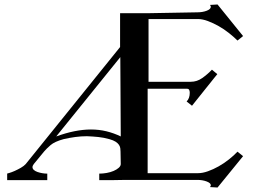

<svg xmlns="http://www.w3.org/2000/svg" viewBox="-20 -820 1133 857"><path d="M12 -45H11Q11 -45 21.5 -48Q32 -51 45.5 -57Q59 -63 73 -71Q87 -79 95 -88L516 -610V-761H638L861 -765Q884 -765 902.5 -772Q921 -779 921 -790Q921 -794 917 -798L951 -800L1065 -659L1040 -639Q1024 -655 1002 -672.5Q980 -690 956 -703.5Q932 -717 908 -726Q884 -735 864 -735H643V-455H832Q859 -455 882.5 -471.5Q906 -488 926 -509L950 -489Q940 -477 934.5 -470Q929 -463 919 -450.5Q909 -438 890.5 -415Q872 -392 837 -348L813 -367Q827 -381 827 -406Q827 -424 815 -424H639V-47H864Q884 -47 908 -55.5Q932 -64 956 -77.5Q980 -91 1002 -108.5Q1024 -126 1040 -143L1065 -123L951 17L917 15Q921 11 921 7Q921 -3 902.5 -10Q884 -17 861 -17H542Q513 -16 483 -16Q453 -16 423 -16V-45Q439 -45 456 -48Q473 -51 487 -57Q501 -63 510 -71Q519 -79 519 -88L518 -143Q518 -150 517 -158Q516 -166 511 -173.5Q506 -181 496 -187.5Q486 -194 468 -199Q443 -206 418.5 -208.5Q394 -211 368 -212Q342 -212 316 -208.5Q290 -205 264 -199Q224 -188 206 -172.5Q188 -157 177 -144L131 -88Q125 -80 125 -74Q125 -67 131 -61.5Q137 -56 147 -52.5Q157 -49 168.5 -47Q180 -45 191 -45V-16H12ZM231 -211Q316 -242 386 -242Q422 -242 455 -234Q488 -226 519 -211L517 -565Z"/></svg>

Font: CatShop
Style: Regular
Weight: 400
Designer: Peter Wiegel
Foundry: Peter Wiegel
Version: Version 1.000 2009 initial release